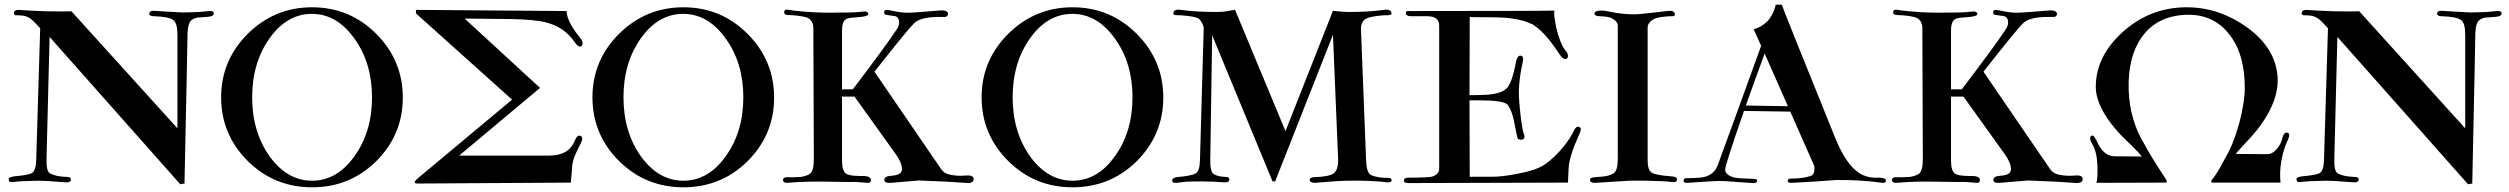

<svg xmlns="http://www.w3.org/2000/svg" viewBox="-20 -778 10677 817"><path d="M890 -722C889 -729 883 -732 870 -731L826 -727C797 -726 774 -725 758 -725C701 -728 660 -730 636 -732C623 -733 615 -728 615 -719C616 -713 621 -710 632 -709C677 -708 705 -702 717 -693C729 -684 735 -664 735 -631V-232L284 -730C270 -729 234 -729 176 -730C120 -732 85 -734 72 -735C51 -738 40 -734 39 -722C39 -717 42 -714 47 -713C56 -713 64 -713 72 -712C92 -711 111 -701 128 -682L151 -658L134 -96C133 -66 127 -48 115 -41C103 -35 79 -31 43 -28C26 -26 17 -22 17 -16C17 -6 22 -2 33 -3C54 -6 69 -7 77 -7C105 -8 126 -9 139 -9C163 -9 204 -7 261 -2C274 -1 282 -6 282 -15C281 -22 276 -25 266 -25C231 -26 206 -32 192 -41C181 -48 177 -68 178 -103L191 -621L747 6L765 3C774 -412 778 -625 778 -638C779 -655 781 -668 785 -678C790 -691 801 -699 818 -703L860 -706C881 -707 891 -713 890 -722Z M1308 19C1415 19 1506 -18 1581 -92C1656 -167 1694 -257 1694 -363C1694 -468 1656 -559 1581 -634C1506 -709 1415 -747 1308 -747C1201 -747 1110 -709 1034 -634C959 -559 921 -469 921 -364C921 -258 959 -168 1034 -93C1110 -18 1201 19 1308 19ZM1053 -364C1053 -462 1078 -546 1127 -615C1176 -684 1236 -719 1307 -719C1378 -719 1438 -684 1488 -614C1538 -545 1563 -461 1563 -364C1563 -266 1538 -182 1488 -113C1439 -44 1379 -9 1308 -9C1237 -9 1177 -44 1127 -113C1078 -182 1053 -266 1053 -364Z M2453 -581C2457 -583 2459 -587 2459 -593C2459 -600 2456 -608 2450 -615C2435 -634 2422 -651 2413 -667C2398 -692 2391 -714 2391 -731L1750 -736V-721L2159 -354L1760 -21C1750 -13 1745 -7 1745 -3C1745 1 1749 3 1758 3L2409 -1C2412 -31 2414 -55 2415 -74C2417 -90 2422 -108 2431 -127L2453 -172C2460 -187 2459 -197 2450 -200C2441 -203 2433 -197 2427 -182C2410 -138 2374 -116 2319 -116H1934L2278 -404L1957 -699L2149 -697C2220 -696 2271 -691 2302 -683C2355 -670 2396 -642 2425 -599C2436 -583 2445 -577 2453 -581Z M2888 19C2995 19 3086 -18 3161 -92C3236 -167 3274 -257 3274 -363C3274 -468 3236 -559 3161 -634C3086 -709 2995 -747 2888 -747C2781 -747 2690 -709 2614 -634C2539 -559 2501 -469 2501 -364C2501 -258 2539 -168 2614 -93C2690 -18 2781 19 2888 19ZM2633 -364C2633 -462 2658 -546 2707 -615C2756 -684 2816 -719 2887 -719C2958 -719 3018 -684 3068 -614C3118 -545 3143 -461 3143 -364C3143 -266 3118 -182 3068 -113C3019 -44 2959 -9 2888 -9C2817 -9 2757 -44 2707 -113C2658 -182 2633 -266 2633 -364Z M4123 -17C4123 -28 4112 -33 4090 -31C4066 -29 4043 -30 4021 -35C4005 -38 3992 -47 3983 -61L3701 -473C3797 -595 3852 -662 3866 -675C3883 -696 3920 -706 3976 -706H4002C4009 -707 4013 -711 4014 -718C4014 -730 4002 -736 3974 -733C3915 -728 3875 -725 3852 -724C3835 -723 3815 -725 3792 -729C3769 -734 3757 -736 3754 -736C3746 -736 3742 -732 3742 -725C3742 -720 3745 -716 3750 -715L3790 -709C3801 -705 3806 -696 3806 -682C3806 -672 3802 -662 3795 -652C3772 -616 3710 -531 3609 -398H3563V-650C3563 -672 3568 -687 3578 -695C3583 -699 3593 -702 3608 -703L3643 -706C3664 -708 3675 -712 3675 -719C3674 -728 3664 -731 3644 -728C3624 -725 3580 -724 3511 -724C3459 -724 3408 -727 3357 -733L3330 -737C3321 -737 3317 -734 3317 -727C3316 -718 3322 -714 3334 -714C3369 -713 3395 -709 3412 -704C3431 -697 3441 -681 3441 -658L3443 -100C3443 -69 3438 -48 3427 -39C3418 -32 3404 -28 3387 -25C3363 -24 3343 -23 3327 -24C3317 -23 3312 -20 3312 -13C3311 -4 3319 1 3331 0C3385 -5 3440 -6 3495 -5C3561 -4 3602 -3 3617 -4C3638 -3 3656 -1 3671 0C3681 1 3686 -3 3686 -12C3686 -21 3678 -27 3661 -29C3647 -29 3633 -29 3619 -30C3601 -31 3588 -34 3580 -39C3569 -47 3563 -65 3563 -93V-367H3616L3791 -123C3809 -98 3818 -77 3818 -58C3818 -41 3803 -32 3772 -30C3753 -29 3743 -23 3743 -12C3743 -3 3751 1 3771 0L3890 -10C3980 -7 4050 -3 4100 1C4116 0 4124 -6 4123 -17Z M4544 19C4651 19 4742 -18 4817 -92C4892 -167 4930 -257 4930 -363C4930 -468 4892 -559 4817 -634C4742 -709 4651 -747 4544 -747C4437 -747 4346 -709 4270 -634C4195 -559 4157 -469 4157 -364C4157 -258 4195 -168 4270 -93C4346 -18 4437 19 4544 19ZM4289 -364C4289 -462 4314 -546 4363 -615C4412 -684 4472 -719 4543 -719C4614 -719 4674 -684 4724 -614C4774 -545 4799 -461 4799 -364C4799 -266 4774 -182 4724 -113C4675 -44 4615 -9 4544 -9C4473 -9 4413 -44 4363 -113C4314 -182 4289 -266 4289 -364Z M5901 -15C5900 -18 5896 -20 5890 -21H5873C5842 -23 5821 -28 5810 -36C5800 -44 5794 -64 5793 -97L5771 -658C5772 -678 5780 -692 5794 -699C5805 -705 5830 -710 5868 -713C5877 -713 5885 -713 5893 -714C5899 -715 5902 -717 5901 -722C5900 -734 5890 -739 5869 -736C5826 -730 5776 -727 5719 -727C5702 -727 5679 -729 5652 -732L5450 -220L5235 -737C5234 -736 5223 -734 5203 -731C5190 -728 5174 -727 5155 -727C5098 -727 5048 -730 5005 -736C4984 -739 4974 -734 4973 -722C4972 -717 4975 -715 4980 -714C4989 -713 4997 -713 5005 -713C5046 -710 5071 -705 5080 -699C5089 -694 5102 -670 5102 -658L5086 -94C5085 -64 5079 -46 5068 -40C5055 -33 5030 -28 4994 -25C4977 -24 4968 -19 4968 -10C4968 -2 4974 1 4986 0L5028 -5C5057 -6 5078 -6 5091 -6C5120 -6 5154 -5 5191 -2C5203 -1 5212 -6 5211 -15C5211 -22 5206 -25 5196 -25C5173 -26 5156 -30 5145 -37C5134 -44 5129 -65 5130 -100L5138 -628L5395 -6H5406L5652 -630L5674 -101C5675 -70 5668 -50 5655 -40C5642 -31 5614 -25 5569 -24C5559 -23 5554 -20 5553 -13C5553 -5 5561 0 5574 0C5642 -6 5691 -9 5721 -9C5779 -10 5834 -8 5885 -2C5897 -1 5904 -7 5901 -15Z M6702 -211C6709 -226 6708 -235 6699 -238C6690 -241 6683 -235 6676 -220C6670 -205 6657 -185 6638 -160C6612 -127 6584 -99 6553 -78C6528 -61 6489 -48 6434 -38C6393 -30 6359 -26 6334 -26C6257 -26 6223 -26 6234 -25L6233 -351H6277C6343 -351 6382 -345 6393 -334C6408 -319 6420 -284 6429 -229C6434 -201 6438 -187 6440 -186C6448 -184 6453 -183 6455 -183C6468 -186 6470 -195 6463 -212C6460 -221 6455 -247 6450 -290C6445 -333 6443 -366 6443 -389C6444 -426 6449 -469 6460 -516C6463 -531 6461 -539 6452 -541C6441 -543 6434 -533 6430 -511C6419 -452 6406 -416 6390 -401C6372 -384 6338 -375 6287 -374C6258 -373 6240 -373 6233 -373L6234 -705C6268 -705 6309 -705 6356 -704C6395 -703 6431 -698 6464 -689C6478 -684 6491 -679 6502 -674C6525 -660 6549 -637 6574 -606C6586 -591 6600 -571 6617 -546C6628 -530 6637 -524 6646 -528C6650 -530 6652 -534 6652 -540C6652 -547 6649 -555 6642 -562C6626 -582 6613 -615 6602 -661C6595 -696 6592 -720 6594 -733C6595 -732 6388 -731 5974 -731C5966 -732 5962 -728 5962 -721C5962 -714 5969 -710 5982 -709C5982 -709 6005 -709 6052 -709C6087 -709 6104 -696 6104 -669V-60C6104 -45 6095 -34 6076 -27C6067 -24 6032 -22 5971 -22C5960 -22 5954 -18 5954 -9C5954 -2 5961 1 5975 1L6652 -1C6654 -45 6655 -70 6656 -76C6659 -98 6667 -125 6679 -157L6702 -211Z M7116 -16C7116 -23 7107 -27 7088 -28C7047 -31 7021 -36 7009 -43C6997 -50 6991 -68 6991 -96V-660C6991 -674 6999 -686 7014 -695C7026 -702 7045 -706 7072 -708C7081 -709 7090 -709 7099 -709C7105 -710 7108 -713 7107 -718C7106 -730 7094 -734 7073 -731C6998 -722 6952 -717 6935 -717C6910 -717 6884 -719 6858 -723L6810 -732C6781 -735 6766 -731 6765 -720C6765 -713 6773 -709 6788 -709C6810 -708 6826 -706 6835 -702C6854 -693 6864 -682 6864 -668V-100C6864 -69 6858 -49 6847 -41C6836 -34 6822 -29 6803 -27C6767 -23 6746 -26 6746 -13C6745 -4 6753 1 6768 0L6914 -9C6958 -10 7004 -9 7052 -7C7073 -6 7089 -4 7099 -3C7110 -2 7116 -6 7116 -16Z M7999 -18C7991 -21 7980 -23 7965 -22C7940 -21 7916 -27 7894 -40C7855 -63 7819 -116 7786 -199C7636 -570 7561 -757 7562 -758H7536C7533 -741 7526 -725 7516 -708C7512 -701 7507 -695 7502 -689C7483 -670 7463 -658 7442 -654L7474 -583C7400 -379 7339 -210 7290 -77C7281 -51 7263 -34 7236 -26C7222 -22 7196 -20 7157 -20C7148 -20 7144 -16 7144 -9C7144 -2 7149 1 7160 0C7236 -5 7280 -8 7292 -8C7309 -8 7334 -7 7365 -4L7438 1C7449 2 7456 -1 7457 -8C7458 -14 7452 -17 7438 -17C7399 -18 7374 -20 7363 -22C7334 -29 7320 -41 7321 -58C7323 -76 7350 -159 7401 -306L7598 -303L7700 -72C7701 -69 7701 -65 7701 -61C7701 -43 7695 -32 7684 -29C7663 -22 7634 -18 7599 -18C7591 -18 7587 -14 7587 -7C7587 -2 7593 0 7604 0C7681 -4 7745 -8 7794 -12C7859 -13 7925 -9 7991 0C8000 1 8005 -2 8005 -9C8005 -13 8003 -16 7999 -18ZM7409 -329C7434 -399 7460 -473 7489 -550L7588 -326Z M8842 -17C8842 -28 8831 -33 8809 -31C8785 -29 8762 -30 8740 -35C8724 -38 8711 -47 8702 -61L8420 -473C8516 -595 8571 -662 8585 -675C8602 -696 8639 -706 8695 -706H8721C8728 -707 8732 -711 8733 -718C8733 -730 8721 -736 8693 -733C8634 -728 8594 -725 8571 -724C8554 -723 8534 -725 8511 -729C8488 -734 8476 -736 8473 -736C8465 -736 8461 -732 8461 -725C8461 -720 8464 -716 8469 -715L8509 -709C8520 -705 8525 -696 8525 -682C8525 -672 8521 -662 8514 -652C8491 -616 8429 -531 8328 -398H8282V-650C8282 -672 8287 -687 8297 -695C8302 -699 8312 -702 8327 -703L8362 -706C8383 -708 8394 -712 8394 -719C8393 -728 8383 -731 8363 -728C8343 -725 8299 -724 8230 -724C8178 -724 8127 -727 8076 -733L8049 -737C8040 -737 8036 -734 8036 -727C8035 -718 8041 -714 8053 -714C8088 -713 8114 -709 8131 -704C8150 -697 8160 -681 8160 -658L8162 -100C8162 -69 8157 -48 8146 -39C8137 -32 8123 -28 8106 -25C8082 -24 8062 -23 8046 -24C8036 -23 8031 -20 8031 -13C8030 -4 8038 1 8050 0C8104 -5 8159 -6 8214 -5C8280 -4 8321 -3 8336 -4C8357 -3 8375 -1 8390 0C8400 1 8405 -3 8405 -12C8405 -21 8397 -27 8380 -29C8366 -29 8352 -29 8338 -30C8320 -31 8307 -34 8299 -39C8288 -47 8282 -65 8282 -93V-367H8335L8510 -123C8528 -98 8537 -77 8537 -58C8537 -41 8522 -32 8491 -30C8472 -29 8462 -23 8462 -12C8462 -3 8470 1 8490 0L8609 -10C8699 -7 8769 -3 8819 1C8835 0 8843 -6 8842 -17Z M9714 -213C9703 -217 9695 -206 9689 -181C9686 -169 9679 -157 9669 -145C9656 -130 9643 -122 9630 -122L9493 -123L9517 -150L9564 -201C9595 -236 9619 -271 9637 -306C9662 -354 9673 -399 9672 -442C9669 -527 9626 -601 9541 -662C9461 -719 9374 -748 9281 -747C9180 -746 9091 -712 9014 -643C8937 -574 8898 -496 8898 -408C8898 -372 8911 -333 8936 -292C8954 -262 8978 -231 9008 -200C9041 -168 9075 -136 9094 -112L8976 -113C8949 -114 8927 -130 8910 -162C8898 -187 8890 -200 8886 -201C8878 -202 8874 -198 8874 -189C8874 -183 8877 -175 8883 -165C8896 -144 8903 -114 8905 -76C8906 -41 8905 -16 8901 0L9199 -1L9200 -10C9153 -81 9121 -133 9104 -166C9063 -233 9041 -309 9038 -394C9035 -487 9053 -562 9093 -619C9136 -680 9199 -712 9282 -715C9365 -718 9430 -686 9477 -617C9514 -563 9532 -492 9532 -404C9532 -363 9524 -314 9509 -256C9492 -194 9472 -144 9449 -106C9425 -59 9405 -27 9390 -10V-1H9684C9682 -24 9682 -46 9684 -68C9689 -109 9698 -144 9711 -173C9718 -187 9721 -197 9721 -203C9721 -208 9719 -212 9714 -213Z M10625 -722C10624 -729 10618 -732 10605 -731L10561 -727C10532 -726 10509 -725 10493 -725C10436 -728 10395 -730 10371 -732C10358 -733 10350 -728 10350 -719C10351 -713 10356 -710 10367 -709C10412 -708 10440 -702 10452 -693C10464 -684 10470 -664 10470 -631V-232L10019 -730C10005 -729 9969 -729 9911 -730C9855 -732 9820 -734 9807 -735C9786 -738 9775 -734 9774 -722C9774 -717 9777 -714 9782 -713C9791 -713 9799 -713 9807 -712C9827 -711 9846 -701 9863 -682L9886 -658L9869 -96C9868 -66 9862 -48 9850 -41C9838 -35 9814 -31 9778 -28C9761 -26 9752 -22 9752 -16C9752 -6 9757 -2 9768 -3C9789 -6 9804 -7 9812 -7C9840 -8 9861 -9 9874 -9C9898 -9 9939 -7 9996 -2C10009 -1 10017 -6 10017 -15C10016 -22 10011 -25 10001 -25C9966 -26 9941 -32 9927 -41C9916 -48 9912 -68 9913 -103L9926 -621L10482 6L10500 3C10509 -412 10513 -625 10513 -638C10514 -655 10516 -668 10520 -678C10525 -691 10536 -699 10553 -703L10595 -706C10616 -707 10626 -713 10625 -722Z"/></svg>

Font: GFS Fleischman
Style: Regular
Weight: 400
Designer: George Matthiopoulos
Foundry: George Matthiopoulos
Version: Version 1.0